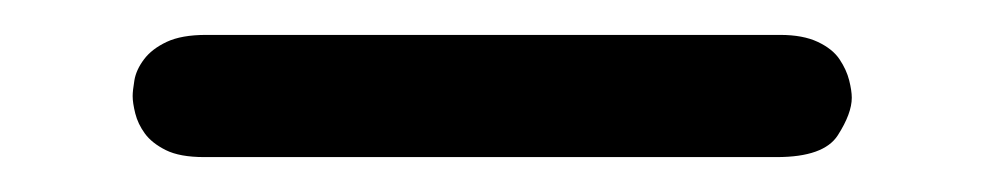

<svg xmlns="http://www.w3.org/2000/svg" viewBox="-20 5 565 110"><path d="M56 60Q56 57 57 51Q58 45 62.5 39Q67 33 75.5 29Q84 25 98 25H427Q440 25 448.5 29Q457 33 461 39Q465 45 466.5 51Q468 57 468 61Q468 70 460 82.5Q452 95 425 95H97Q83 95 75 91Q67 87 63 81.5Q59 76 57.5 70Q56 64 56 60Z"/></svg>

Font: CMU Typewriter Custom
Style: Regular
Weight: 500
Monospace: yes
Version: Version 0.7.0